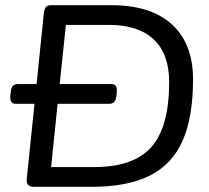

<svg xmlns="http://www.w3.org/2000/svg" viewBox="-20 -720 805 740"><path d="M110 0Q80 0 83 -30L113 -320H39Q17 -320 20 -353L21 -363Q23 -383 30 -389.5Q37 -396 48 -396H121L149 -670Q151 -685 156.5 -692.5Q162 -700 178 -700H409Q561 -700 642.5 -626Q724 -552 724 -414Q724 -268 683.5 -177Q643 -86 557 -43Q471 0 334 0ZM177 -76H342Q495 -76 563.5 -153.5Q632 -231 632 -404Q632 -512 572.5 -568Q513 -624 401 -624H234L210 -396H411Q433 -396 430 -363L429 -353Q427 -334 420 -327Q413 -320 402 -320H202Z"/></svg>

Font: Asap Semi Expanded Semi Expanded Regular
Style: Italic
Weight: 400
Width: 6
Italic angle: -6°
Designer: Pablo Cosgaya
Foundry: Omnibus-Type
Version: Version 3.001; ttfautohint (v1.8.4.7-5d5b)